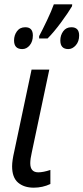

<svg xmlns="http://www.w3.org/2000/svg" viewBox="-20 -858 386 888"><path d="M136 10Q177 10 213 -7V-72Q180 -61 157 -61Q120 -61 120 -103Q120 -123 127 -153L208 -536H126L46 -158Q36 -115 36 -89Q36 -37 63.5 -13.5Q91 10 136 10ZM161 -680H200Q229 -709 262.5 -754.5Q296 -800 313 -829L314 -838H229Q218 -807 197 -763Q176 -719 161 -691ZM83 -631Q103 -631 117.5 -648.5Q132 -666 132 -694Q132 -732 97 -732Q72 -732 58.5 -713.5Q45 -695 45 -671Q45 -631 83 -631ZM296 -631Q315 -631 330.5 -648.5Q346 -666 346 -694Q346 -732 310 -732Q286 -732 272.5 -713.5Q259 -695 259 -671Q259 -631 296 -631Z"/></svg>

Font: Noto Sans UI SemiCondensed
Style: Italic
Weight: 400
Width: 4
Italic angle: -12°
Designer: Monotype Design Team
Foundry: Monotype Imaging Inc.
Version: Version 1.901